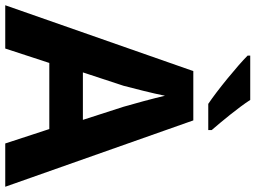

<svg xmlns="http://www.w3.org/2000/svg" viewBox="-141 -833 974 732"><g transform="rotate(90 346.0 -467.0)"><path d="M361 -934H192V-924C230 -886 325 -808 376 -774H476V-787C444 -824 390 -889 361 -934ZM527 0H692L439 -717H251L0 0H165L220 -168H472ZM387 -451 437 -296H256L307 -451C317 -489 336 -563 345 -609C354 -569 378 -481 387 -451Z"/></g></svg>

Font: Noto Sans Lao UI
Style: Bold
Weight: 700
Designer: Monotype Design Team
Foundry: Monotype Imaging Inc.
Version: Version 2.000